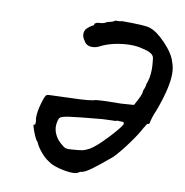

<svg xmlns="http://www.w3.org/2000/svg" viewBox="-78 -731 809 840"><g transform="rotate(10 326.5 -310.5)"><path d="M299 35Q272 35 238 26Q204 17 188 4Q172 -5 152 -28.5Q132 -52 125 -71Q118 -77 110.5 -94Q103 -111 98 -127Q93 -143 95 -143Q100 -143 101 -145.5Q102 -148 102 -153Q102 -158 102 -160Q100 -170 100 -176Q100 -203 110.5 -239.5Q121 -276 128 -280Q133 -283 158 -283L240 -286Q323 -288 343 -296Q381 -300 455 -300L512 -304L523 -324Q536 -348 538.5 -358.5Q541 -369 541 -374Q542 -376 545.5 -384.5Q549 -393 550 -404Q562 -433 562 -472Q562 -490 559 -514Q559 -531 544 -540Q529 -549 503 -554Q482 -560 452 -560Q419 -560 383.5 -552.5Q348 -545 321 -531Q305 -522 287 -522Q261 -522 250 -544Q240 -557 240 -573Q240 -581 244 -589Q247 -596 260.5 -606Q274 -616 277 -616Q279 -617 279.5 -618.5Q280 -620 280 -624Q281 -625 286.5 -628Q292 -631 297 -631Q317 -631 329 -638Q332 -641 346.5 -644Q361 -647 367 -653Q395 -653 395 -656Q503 -656 520 -649Q552 -640 593 -597Q634 -554 644 -518Q653 -496 653 -466Q653 -406 614 -300Q605 -280 599.5 -262Q594 -244 594 -238Q594 -237 592 -235Q590 -233 583 -232Q580 -228 577 -222Q574 -216 571 -213Q559 -188 525.5 -141.5Q492 -95 463 -65Q411 -21 379.5 2Q348 25 331 25Q327 28 325 29Q323 30 323 30Q316 35 299 35ZM355 -82Q382 -98 426 -144.5Q470 -191 482 -212V-217Q482 -221 479.5 -222Q477 -223 466 -223H461Q457 -223 452 -223.5Q447 -224 447 -221Q442 -221 425.5 -220.5Q409 -220 387 -219Q277 -209 242.5 -204Q208 -199 201.5 -192Q195 -185 192 -160Q190 -138 201 -115.5Q212 -93 232 -78Q242 -69 248 -66.5Q254 -64 263 -64Q273 -64 280 -65Q310 -67 323 -69.5Q336 -72 355 -82Z"/></g></svg>

Font: Caveat
Style: Bold
Weight: 700
Designer: Pablo Impallari
Foundry: Pablo Impallari
Version: Version 1.500; ttfautohint (v1.6)